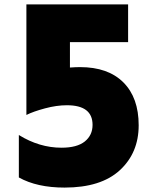

<svg xmlns="http://www.w3.org/2000/svg" viewBox="-20 -807 707 870"><path d="M65.4 -2.9V-195.3Q158.2 -137.7 258.8 -137.7Q329.1 -137.7 364.3 -166Q399.4 -194.3 399.4 -241.2Q399.4 -330.1 283.2 -330.1Q236.3 -330.1 183.6 -315.9Q130.9 -301.8 99.6 -286.1V-787.1H560.5V-616.2H296.9V-501Q324.2 -502.9 342.8 -502.9Q469.7 -502.9 539.1 -433.6Q608.4 -364.3 608.4 -239.3Q608.4 -114.3 522.9 -35.6Q437.5 43 272.5 43Q147.5 43 65.4 -2.9Z"/></svg>

Font: GenEi M Gothic v2 Black
Style: Regular
Weight: 900
Version: Version 2.0